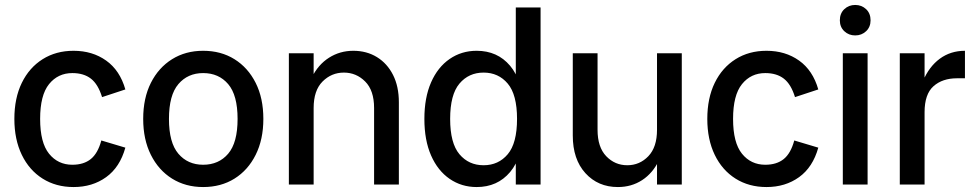

<svg xmlns="http://www.w3.org/2000/svg" viewBox="-20 -745 3935 775"><path d="M277 10Q206 10 152 -24Q98 -58 68 -120Q38 -182 38 -265Q38 -349 68 -410.5Q98 -472 152 -506Q206 -540 277 -540Q353 -540 408.5 -500.5Q464 -461 486 -384L392 -353Q376 -405 347 -427.5Q318 -450 272 -450Q214 -450 178 -405.5Q142 -361 142 -265Q142 -169 178 -124.5Q214 -80 272 -80Q318 -80 346.5 -103Q375 -126 389 -178L486 -149Q464 -70 408.5 -30Q353 10 277 10Z M800 10Q729 10 674.5 -24Q620 -58 589 -120Q558 -182 558 -265Q558 -349 589 -410.5Q620 -472 674.5 -506Q729 -540 800 -540Q872 -540 926.5 -506Q981 -472 1012 -410.5Q1043 -349 1043 -265Q1043 -182 1012 -120Q981 -58 926.5 -24Q872 10 800 10ZM800 -80Q863 -80 901 -124.5Q939 -169 939 -265Q939 -361 901 -405.5Q863 -450 800 -450Q738 -450 700 -405.5Q662 -361 662 -265Q662 -169 700 -124.5Q738 -80 800 -80Z M1490 0V-309Q1490 -380 1454 -416Q1418 -452 1368 -452Q1318 -452 1282 -416Q1246 -380 1246 -309H1213Q1213 -380 1238.5 -432Q1264 -484 1308 -512Q1352 -540 1406 -540Q1460 -540 1501.5 -514.5Q1543 -489 1566.5 -442.5Q1590 -396 1590 -332V0ZM1146 0V-530H1246V0Z M1904 10Q1843 10 1795 -23Q1747 -56 1720 -117.5Q1693 -179 1693 -265Q1693 -351 1720 -412.5Q1747 -474 1795 -507Q1843 -540 1904 -540Q1988 -540 2039 -479.5Q2090 -419 2090 -309V-221Q2090 -111 2039 -50.5Q1988 10 1904 10ZM1932 -78Q1992 -78 2029.5 -122.5Q2067 -167 2067 -265Q2067 -363 2029.5 -407.5Q1992 -452 1932 -452Q1872 -452 1834.5 -407.5Q1797 -363 1797 -265Q1797 -167 1834.5 -122.5Q1872 -78 1932 -78ZM2062 0V-123L2077 -265L2062 -408V-715H2162V0Z M2474 10Q2394 10 2343 -46Q2292 -102 2292 -198V-530H2392V-221Q2392 -151 2427 -114.5Q2462 -78 2512 -78Q2562 -78 2597 -114.5Q2632 -151 2632 -221H2665Q2665 -150 2640 -98Q2615 -46 2572 -18Q2529 10 2474 10ZM2632 0V-530H2732V0Z M3074 10Q3003 10 2949 -24Q2895 -58 2865 -120Q2835 -182 2835 -265Q2835 -349 2865 -410.5Q2895 -472 2949 -506Q3003 -540 3074 -540Q3150 -540 3205.5 -500.5Q3261 -461 3283 -384L3189 -353Q3173 -405 3144 -427.5Q3115 -450 3069 -450Q3011 -450 2975 -405.5Q2939 -361 2939 -265Q2939 -169 2975 -124.5Q3011 -80 3069 -80Q3115 -80 3143.5 -103Q3172 -126 3186 -178L3283 -149Q3261 -70 3205.5 -30Q3150 10 3074 10Z M3382 0V-530H3482V0ZM3432 -602Q3406 -602 3388 -619Q3370 -636 3370 -663Q3370 -691 3388 -708Q3406 -725 3432 -725Q3458 -725 3476 -708Q3494 -691 3494 -663Q3494 -636 3476 -619Q3458 -602 3432 -602Z M3612 0V-530H3712V0ZM3681 -279Q3681 -359 3705.5 -417.5Q3730 -476 3773.5 -508Q3817 -540 3875 -540V-429H3843Q3784 -429 3748 -397Q3712 -365 3712 -292Z"/></svg>

Font: Radio Canada Big
Style: Regular
Weight: 400
Designer: Étienne Aubert Bonn
Foundry: Coppers and Brasses
Version: Version 1.001